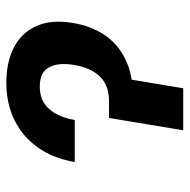

<svg xmlns="http://www.w3.org/2000/svg" viewBox="-16 -576 593 600"><g transform="rotate(-90 280.0 -276.5)"><path d="M73.2 -338.9Q84.5 -405.8 118.2 -453.6Q151.9 -501.5 203.9 -527.1Q255.9 -552.7 320.8 -552.7Q386.2 -552.7 432.1 -528.6Q478 -504.4 498.5 -458Q519 -411.6 507.8 -344.7Q498.5 -288.6 470.5 -246.3Q442.4 -204.1 394.5 -180.7Q346.7 -157.2 277.8 -157.2H221.2L234.4 -231.9H262.7Q313 -231.9 340.3 -260.3Q367.7 -288.6 376.5 -340.8Q384.8 -389.2 369.4 -418.7Q354 -448.2 309.1 -448.2Q265.1 -448.2 239.3 -419.4Q213.4 -390.6 204.6 -338.9ZM210.9 -231.9H342.3L303.7 0H172.4Z"/></g></svg>

Font: Inter 17pt SemiBold
Style: Italic
Weight: 600
Italic angle: -9.3988°
Version: Version 4.001;git-66647c0bb